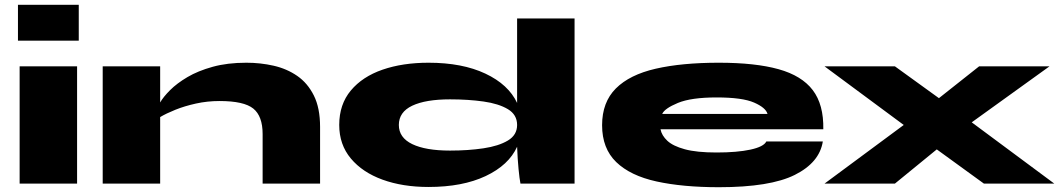

<svg xmlns="http://www.w3.org/2000/svg" viewBox="-20 -767 4434 802"><path d="M309 -747V-597H55V-747ZM62 -490H302V0H62Z M409 -490H649V-339Q662 -362 690.5 -390.5Q719 -419 763 -445Q807 -471 868.5 -488Q930 -505 1009 -505Q1068 -505 1123 -492.5Q1178 -480 1221.5 -450Q1265 -420 1291 -368Q1317 -316 1317 -237V0H1077V-207Q1077 -282 1038 -313.5Q999 -345 897 -345Q846 -345 798.5 -334.5Q751 -324 712.5 -308.5Q674 -293 649 -278V0H409Z M1770 14Q1662 14 1578 -16.5Q1494 -47 1445.5 -105Q1397 -163 1397 -245Q1397 -331 1445.5 -389Q1494 -447 1578 -476Q1662 -505 1770 -505Q1911 -505 2007.5 -459.5Q2104 -414 2140 -337V-690H2380V0H2154Q2150 -20 2146 -61Q2142 -102 2140 -154Q2105 -77 2008.5 -31.5Q1912 14 1770 14ZM1860 -138Q1936 -138 1999.5 -147.5Q2063 -157 2101.5 -180Q2140 -203 2140 -245Q2140 -288 2101.5 -311Q2063 -334 1999.5 -343Q1936 -352 1860 -352Q1758 -352 1702 -325.5Q1646 -299 1646 -245Q1646 -192 1702 -165Q1758 -138 1860 -138Z M3181 -176H3417Q3403 -88 3300 -36.5Q3197 15 2983 15Q2832 15 2722.5 -9Q2613 -33 2554 -90Q2495 -147 2495 -244Q2495 -340 2552.5 -397.5Q2610 -455 2719 -480Q2828 -505 2983 -505Q3135 -505 3232 -478Q3329 -451 3375 -390.5Q3421 -330 3419 -227H2739Q2744 -201 2767.5 -179Q2791 -157 2840.5 -143.5Q2890 -130 2973 -130Q3059 -130 3114.5 -142Q3170 -154 3181 -176ZM2973 -360Q2867 -360 2811.5 -337Q2756 -314 2746 -291H3186Q3179 -317 3130 -338.5Q3081 -360 2973 -360Z M3424 -490H3718L3902 -357L4070 -490H4364L4039 -256L4384 0H4090L3893 -143L3718 0H3424L3755 -245Z"/></svg>

Font: Syne ExtraBold
Style: Regular
Weight: 800
Designer: Lucas Descroix
Foundry: Bonjour Monde
Version: Version 2.200; ttfautohint (v1.8.4)